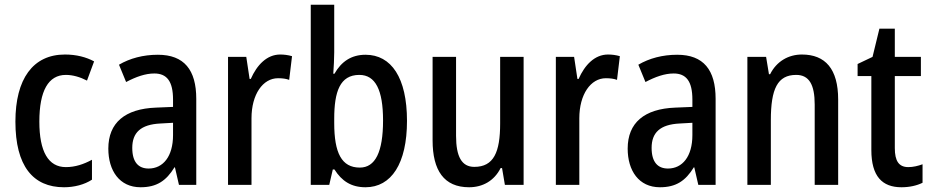

<svg xmlns="http://www.w3.org/2000/svg" viewBox="-20 -780 3929 810"><path d="M250 10C293 10 336 -1 368 -22V-106C333 -87 297 -75 258 -75C184 -75 146 -140 146 -267C146 -397 184 -464 258 -464C287 -464 318 -455 347 -440L377 -521C344 -539 302 -550 254 -550C119 -550 45 -447 45 -267C45 -80 119 10 250 10Z M646 -549C584 -549 528 -534 482 -507L512 -434C554 -456 593 -470 631 -470C684 -470 710 -437 710 -360V-329L638 -326C507 -321 437 -262 437 -153C437 -60 484 10 573 10C641 10 681 -17 716 -74H718L735 0H808V-363C808 -485 757 -549 646 -549ZM657 -259 710 -262V-210C710 -120 668 -69 607 -69C564 -69 538 -96 538 -156C538 -220 573 -255 657 -259Z M1162 -550C1106 -550 1064 -506 1038 -447H1033L1019 -540H942V0H1041V-281C1041 -382 1089 -450 1153 -450C1171 -450 1187 -448 1200 -443L1212 -543C1195 -548 1178 -550 1162 -550Z M1390 -559V-760H1291V0H1369L1384 -65H1391C1422 -16 1462 10 1522 10C1631 10 1697 -90 1697 -270C1697 -452 1631 -549 1522 -549C1462 -549 1420 -520 1391 -469H1386C1388 -499 1390 -531 1390 -559ZM1496 -464C1564 -464 1596 -400 1596 -272C1596 -138 1563 -73 1498 -73C1421 -73 1390 -135 1390 -261V-279C1390 -393 1414 -464 1496 -464Z M2189 -540H2090V-259C2090 -138 2063 -76 1981 -76C1928 -76 1904 -119 1904 -207V-540H1805V-188C1805 -61 1853 10 1959 10C2016 10 2065 -17 2092 -71H2098L2110 0H2189Z M2545 -550C2489 -550 2447 -506 2421 -447H2416L2402 -540H2325V0H2424V-281C2424 -382 2472 -450 2536 -450C2554 -450 2570 -448 2583 -443L2595 -543C2578 -548 2561 -550 2545 -550Z M2837 -549C2775 -549 2719 -534 2673 -507L2703 -434C2745 -456 2784 -470 2822 -470C2875 -470 2901 -437 2901 -360V-329L2829 -326C2698 -321 2628 -262 2628 -153C2628 -60 2675 10 2764 10C2832 10 2872 -17 2907 -74H2909L2926 0H2999V-363C2999 -485 2948 -549 2837 -549ZM2848 -259 2901 -262V-210C2901 -120 2859 -69 2798 -69C2755 -69 2729 -96 2729 -156C2729 -220 2764 -255 2848 -259Z M3363 -550C3306 -550 3256 -521 3229 -467H3224L3212 -540H3133V0H3232V-273C3232 -405 3260 -464 3339 -464C3394 -464 3417 -422 3417 -339V0H3516V-360C3516 -489 3462 -550 3363 -550Z M3812 -75C3772 -75 3755 -101 3755 -155V-459H3865V-540H3755V-659H3690L3661 -540L3598 -510V-459H3656V-147C3656 -36 3702 10 3783 10C3817 10 3848 3 3872 -9V-87C3853 -80 3832 -75 3812 -75Z"/></svg>

Font: Noto Sans Khmer UI Condensed Medium
Style: Regular
Weight: 500
Width: 3
Designer: Danh Hong and the Monotype Design Team
Foundry: Monotype Imaging Inc.
Version: Version 2.002